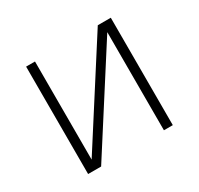

<svg xmlns="http://www.w3.org/2000/svg" viewBox="-117 -662 834 805"><g transform="rotate(-30 300.0 -260.0)"><path d="M95 0V-520H138V-45L442 -520H505V0H462V-475L158 0Z"/></g></svg>

Font: Iosevka Aile Extralight
Style: Regular
Weight: 200
Designer: Belleve Invis
Foundry: Belleve Invis
Version: Version 31.1.0; ttfautohint (v1.8.4)